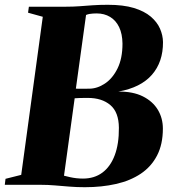

<svg xmlns="http://www.w3.org/2000/svg" viewBox="-38 -771 719 801"><path d="M316 10Q282.5 10 251.5 7.5Q220.5 5 191 2.5Q161.5 0 131.5 0H-18L-15 -25L50.5 -41.5L140.5 -701L79 -718L82.5 -743H236Q268 -743 294.2 -745Q320.5 -747 348.5 -749Q376.5 -751 412 -751Q476.5 -751 520.2 -737.8Q564 -724.5 590.8 -701.8Q617.5 -679 629.5 -651.5Q641.5 -624 642 -595.5Q642.5 -512.5 595.8 -459Q549 -405.5 456 -389Q517 -389.5 558.2 -368.8Q599.5 -348 620.5 -313Q641.5 -278 641.5 -234.5Q641.5 -169 617.2 -122.2Q593 -75.5 549.2 -46.2Q505.5 -17 446 -3.5Q386.5 10 316 10ZM308 -26Q355.5 -26 389 -50.8Q422.5 -75.5 440.5 -123Q458.5 -170.5 458 -238Q457.5 -303 422.2 -332.8Q387 -362.5 328.5 -362.5Q310 -362.5 297 -362.2Q284 -362 273.5 -361L229 -38Q242 -34.5 254.8 -31.8Q267.5 -29 280.8 -27.5Q294 -26 308 -26ZM278.5 -401Q290 -400.5 303.8 -400.8Q317.5 -401 333.5 -401Q367.5 -401 399.8 -422.5Q432 -444 452.5 -485.8Q473 -527.5 473 -589Q472.5 -629.5 459 -657.8Q445.5 -686 421.2 -700.5Q397 -715 365.5 -715Q357.5 -715 350 -714.5Q342.5 -714 335.2 -712.8Q328 -711.5 321 -708.5Z"/></svg>

Font: Merriweather 120pt Black
Style: Italic
Weight: 900
Italic angle: -7.8°
Version: Version 2.101